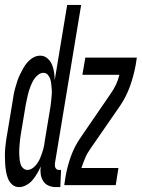

<svg xmlns="http://www.w3.org/2000/svg" viewBox="-42 -755 578 783"><path d="M36 8Q19 8 7.5 -2.5Q-4 -13 -9.5 -27Q-15 -41 -17.5 -56.5Q-20 -72 -21 -88Q-22 -104 -22 -120.5Q-22 -137 -20.5 -153.5Q-19 -170 -16.5 -186.5Q-14 -203 -11 -219L9 -339Q11 -353 13.5 -367.5Q16 -382 20 -396Q24 -410 28.5 -424Q33 -438 39.5 -451Q46 -464 53 -477Q60 -490 71 -502Q82 -514 95 -521Q108 -528 122 -528Q139 -528 151.5 -517Q164 -506 170 -491.5Q176 -477 178.5 -460.5Q181 -444 181 -427L232 -735H289L182 -89Q182 -84 182 -79.5Q182 -75 184 -71Q186 -67 189.5 -64.5Q193 -62 197 -62H207L204 8H185Q170 8 156 2Q142 -4 134 -17Q126 -30 124 -45Q122 -60 124 -76Q118 -62 109.5 -47.5Q101 -33 91 -21Q81 -9 66 -0.5Q51 8 36 8ZM70 -62Q79 -62 87.5 -67Q96 -72 102.5 -79.5Q109 -87 114 -95Q119 -103 122.5 -112Q126 -121 129 -129.5Q132 -138 134.5 -147Q137 -156 138.5 -165Q140 -174 141 -183L161 -303Q163 -314 164.5 -325Q166 -336 167 -347Q168 -358 169 -369Q170 -380 169 -390.5Q168 -401 167 -412Q166 -423 163 -432.5Q160 -442 153 -450Q146 -458 135 -458Q125 -458 116.5 -452Q108 -446 101.5 -438Q95 -430 90.5 -421Q86 -412 82.5 -403Q79 -394 76 -384.5Q73 -375 71 -365.5Q69 -356 67 -346.5Q65 -337 63 -328L43 -208Q41 -197 40 -187Q39 -177 38 -166.5Q37 -156 36.5 -145.5Q36 -135 36.5 -125Q37 -115 38 -105Q39 -95 42 -85.5Q45 -76 52.5 -69Q60 -62 70 -62ZM220 0 225 -33Q232 -75 247 -117Q262 -159 288 -196L408 -371Q421 -389 430.5 -409Q440 -429 445 -450H294L306 -520H516L511 -488Q503 -445 488 -403Q473 -361 448 -324L327 -149Q314 -131 305.5 -111Q297 -91 290 -70H441L430 0Z"/></svg>

Font: Iosevka Curly
Style: Italic
Weight: 400
Italic angle: -9°
Monospace: yes
Designer: Belleve Invis
Foundry: Belleve Invis
Version: Version 22.1.2; ttfautohint (v1.8.4)